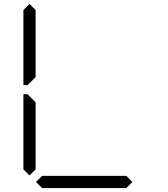

<svg xmlns="http://www.w3.org/2000/svg" viewBox="-20 -956 856 976"><path d="M653 -31 622 0H194L163 -31L194 -62H196H377H439H620H622ZM130 -64 99 -95V-477H120L130 -467L161 -436V-125V-108V-95ZM130 -533 120 -523H99V-905L130 -936L161 -905V-892V-564Z"/></svg>

Font: DSEG14 Classic Mini
Style: Light
Weight: 300
Designer: Keshikan(Twitter:@keshinomi_88pro)
Version: Version 0.46